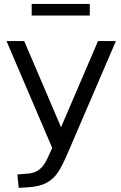

<svg xmlns="http://www.w3.org/2000/svg" viewBox="-20 -745 606 962"><path d="M12.7 -539.1H101.3L307.3 -57.3L254.3 25.9ZM560.7 -539.1 327.3 3.5Q324 11.4 319.3 22.1Q292.7 84.5 270.9 117.7Q249.1 151 214.3 170.3Q179.4 189.7 121.7 193.4L73.7 196.3L67.1 129.2L116.1 125.1Q148.7 123.2 169.1 109.9Q189.6 96.6 203.3 75Q217 53.3 233.9 13.4L471.1 -539.1ZM138.8 -725.2H429.8V-667H138.8Z"/></svg>

Font: Min Sans VF VF
Style: Regular
Weight: 400
Designer: Jinseong-Kim, NotoSansCJK, Nunito
Foundry: Jinseong-Kim
Version: Version 1.420;Glyphs 3.1.2 (3151)